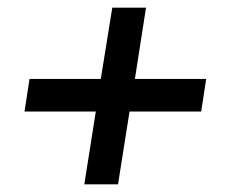

<svg xmlns="http://www.w3.org/2000/svg" viewBox="-20 -535 589 501"><path d="M200 -54 230 -244H44L57 -329H243L273 -515H361L332 -329H518L505 -244H318L288 -54Z"/></svg>

Font: Nunito Sans 10pt SemiCondensed
Style: Bold Italic
Weight: 700
Width: 4
Italic angle: -9°
Designer: Vernon Adams
Foundry: Vernon Adams
Version: Version 3.101;gftools[0.9.27]